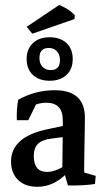

<svg xmlns="http://www.w3.org/2000/svg" viewBox="-20 -735 422 763"><path d="M108.4 -601.1 85.9 -628.4 215.3 -715.3Q253.9 -699.7 277.3 -674.8L275.9 -659.2ZM227.5 -52.7Q227.5 -93.3 228.5 -135.5Q229.5 -177.7 229.5 -214.8V-257.3Q229.5 -326.7 164.1 -326.7Q121.1 -326.7 83.5 -298.3L46.9 -257.3Q45.4 -302.2 52.2 -338.4Q119.6 -376.5 197.3 -376.5Q317.4 -376.5 317.4 -267.1Q317.4 -253.4 316.9 -225.6Q316.4 -197.8 315.9 -166.3Q315.4 -134.8 314.9 -106.9Q314.5 -79.1 314.5 -64.5ZM46.9 -257.3 53.2 -313.5 133.8 -341.3 92.3 -257.3ZM127.9 7.3Q80.1 7.3 52 -19.8Q23.9 -46.9 23.9 -92.8Q23.9 -190.9 167.5 -221.2L250 -238.8L256.3 -193.4L186.5 -184.6Q148.4 -180.2 131.3 -163.8Q114.3 -147.5 114.3 -114.7Q114.3 -51.8 167.5 -51.8Q204.6 -51.8 255.9 -88.4L264.6 -67.9Q205.1 7.3 127.9 7.3ZM250 2 231 -64 314.5 -85.9V-29.8L301.3 -53.2L360.4 -36.1L357.4 -3.9Q316.4 2.9 250 2ZM177.7 -414.1Q135.3 -414.1 110.6 -437.3Q85.9 -460.4 85.9 -500.5Q85.9 -540 110.6 -563.5Q135.3 -586.9 177.2 -586.9Q219.7 -586.9 244.4 -563.7Q269 -540.5 269 -500.5Q269 -460.4 244.4 -437.3Q219.7 -414.1 177.7 -414.1ZM181.2 -456.5Q218.3 -456.5 218.3 -496.1Q218.3 -518.1 206.3 -531.2Q194.3 -544.4 173.8 -544.4Q136.7 -544.4 136.7 -504.4Q136.7 -482.4 148.9 -469.5Q161.1 -456.5 181.2 -456.5Z"/></svg>

Font: Markazi Text Medium
Style: Regular
Weight: 500
Designer: Borna Izadpanah (Arabic designer), Fiona Ross (Arabic design director) and Florian Runge (Latin designer)
Foundry: Borna Izadpanah and Florian Runge
Version: Version 1.001